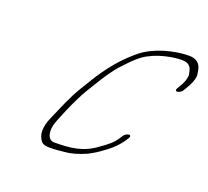

<svg xmlns="http://www.w3.org/2000/svg" viewBox="-110 -768 966 892"><g transform="rotate(20 373.5 -321.5)"><path d="M710.5 -472 716.4 -482C738.6 -517 749.4 -545 746.3 -567L743.6 -582C738.4 -616 717.8 -633 680.8 -633C608.8 -633 511 -607 452.3 -559C401.6 -517 356.5 -470 303.6 -389L257.2 -313C226.5 -263 200.5 -198 175 -140C152.3 -88 153.1 -49 177.3 -21C183.9 -14 196.9 -10 217.9 -10C251.9 -10 265.4 -13 291.4 -15C320.4 -17 354.3 -27 393.7 -44C426.5 -62 430 -63 474.3 -96C501.1 -116 524 -140 540.8 -166L548.7 -178C553.6 -186 552.1 -193 544.1 -193C536.1 -193 523.6 -186 518.7 -178L510.8 -166C490.5 -135 475.6 -123 434.3 -94C372.1 -47 309.7 -40 229.7 -40C197.7 -40 189.4 -76 197.7 -113C200.1 -124 210.9 -152 230.5 -198C250.2 -244 269.4 -283 287.6 -314L333.6 -389C362.3 -433 386 -465 406.9 -485C446 -528 478.3 -555 504.8 -566C546.1 -589 615 -603 655 -603C701 -603 705.2 -577 710.4 -549C710.5 -529 702.7 -507 686.4 -482L680.5 -472C675.5 -464 677.1 -457 685.1 -457C693.1 -457 705.5 -464 710.5 -472Z"/></g></svg>

Font: MewTooHand
Style: UltimateIta
Weight: 400
Designer: Mew Too, Robert Jablonski
Version: Version 0.77